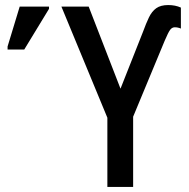

<svg xmlns="http://www.w3.org/2000/svg" viewBox="-20 -740 748 760"><path d="M405 0V-274L223 -714H331L457 -389L546 -614Q558 -647 569.5 -671Q581 -695 598.5 -707.5Q616 -720 646 -720Q674 -720 696 -710V-627Q684 -632 672 -632Q661 -632 653.5 -622Q646 -612 632 -579L507 -278V0ZM10 -544V-556L58 -714H174V-705L76 -544Z"/></svg>

Font: Noto Sans Condensed Medium
Style: Regular
Weight: 500
Width: 3
Designer: Monotype Design Team
Foundry: Monotype Imaging Inc.
Version: Version 2.013; ttfautohint (v1.8.4.7-5d5b)